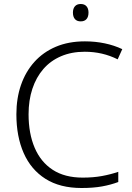

<svg xmlns="http://www.w3.org/2000/svg" viewBox="-20 -931 663 961"><path d="M404 -672Q338 -672 285.5 -649.5Q233 -627 197 -585.5Q161 -544 142 -486.5Q123 -429 123 -359Q123 -263 153.5 -191.5Q184 -120 244 -81Q304 -42 394 -42Q447 -42 490.5 -50Q534 -58 572 -71V-20Q535 -6 491 2Q447 10 388 10Q280 10 207.5 -36Q135 -82 98.5 -165Q62 -248 62 -359Q62 -439 85 -505.5Q108 -572 152 -621Q196 -670 259.5 -697Q323 -724 405 -724Q457 -724 504.5 -714Q552 -704 592 -685L569 -634Q531 -653 490 -662.5Q449 -672 404 -672ZM384 -911Q403 -911 413 -899.5Q423 -888 423 -868Q423 -847 413 -835.5Q403 -824 384 -824Q365 -824 355 -835.5Q345 -847 345 -868Q345 -888 355 -899.5Q365 -911 384 -911Z"/></svg>

Font: Noto Sans Georgian Light
Style: Regular
Weight: 300
Version: Version 2.002